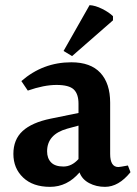

<svg xmlns="http://www.w3.org/2000/svg" viewBox="-20 -807 533 746"><path d="M419 -728 260 -589 227 -609 328 -787Q350 -786 377 -772.5Q404 -759 419 -744ZM163 -219Q163 -192 178.5 -176Q194 -160 226.5 -160Q259 -160 285 -189V-319L241 -307Q163 -285 163 -219ZM388 -81Q354 -81 326.5 -95.5Q299 -110 289 -137Q241 -81 174.5 -81Q108 -81 70 -117Q32 -153 32 -209Q32 -265 68 -298Q104 -331 177 -346L285 -368V-404Q285 -442 266.5 -459.5Q248 -477 199.5 -477Q151 -477 88 -455L63 -492Q147 -565 257 -565Q332 -565 370 -524Q408 -483 408 -408V-209Q408 -158 440 -158Q445 -158 477 -164L487 -138Q441 -81 388 -81Z"/></svg>

Font: Halant Semibold
Style: Regular
Weight: 600
Version: Version 1.100;PS 1.0;hotconv 1.0.78;makeotf.lib2.5.61930; tt